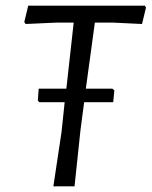

<svg xmlns="http://www.w3.org/2000/svg" viewBox="-20 -660 537 680"><path d="M378 -346 385 -340 381 -298H278L265 -199L244 0H169L198 -193L209 -298H119L114 -304L117 -346H215L241 -580H180L71 -575L66 -582L80 -640H493L497 -633L483 -575L379 -580H316L284 -346Z"/></svg>

Font: Alegreya Sans
Style: Italic
Weight: 400
Italic angle: -7°
Designer: Juan Pablo del Peral
Foundry: Huerta Tipografica
Version: Version 2.007